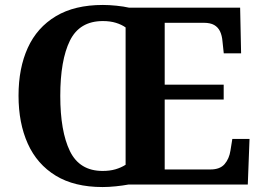

<svg xmlns="http://www.w3.org/2000/svg" viewBox="-20 -745 1059 775"><path d="M394.2 10Q280.1 10 204.9 -36Q129.6 -82 92.2 -165Q54.8 -248 54.8 -359Q54.8 -470 92.2 -552Q129.6 -634 205.4 -679.5Q281.1 -725 395.2 -725Q420.4 -725 449.9 -722Q479.4 -719 501.1 -714H949.3L953.2 -529.7H883.2L878.2 -576.8Q876.2 -601.7 868.2 -618.4Q860.1 -635.2 844.5 -644.1Q828.9 -653 802.4 -653H644.8V-403.2H882.9V-343.2H644.8V-61H829.7Q868 -61 886.6 -82.6Q905.2 -104.2 910.2 -137.2L917.8 -184.3H987.2L980.2 0H497.8Q476.6 4 447.8 7Q418.9 10 394.2 10ZM394.2 -55Q423.2 -55 445.9 -61.6Q468.6 -68.2 487 -79.9V-634.3Q470.9 -645.8 447.8 -652.9Q424.8 -660 395.2 -660Q301.2 -660 262.2 -580.9Q223.3 -501.8 223.3 -358Q223.3 -215.2 262.2 -135.1Q301.2 -55 394.2 -55Z"/></svg>

Font: Noto Serif Telugu
Style: Regular
Weight: 400
Designer: Jelle Bosma - Monotype Design Team
Foundry: Monotype Imaging Inc.
Version: Version 2.003